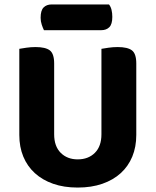

<svg xmlns="http://www.w3.org/2000/svg" viewBox="-20 -828 701 865"><path d="M330 17Q268 17 219.5 0Q171 -17 137 -48Q103 -79 85 -122.5Q67 -166 67 -220V-608Q78 -610 98.5 -613Q119 -616 140 -616Q185 -616 204.5 -601Q224 -586 224 -542V-223Q224 -169 253.5 -139.5Q283 -110 330 -110Q378 -110 407.5 -139.5Q437 -169 437 -223V-608Q448 -610 468.5 -613Q489 -616 510 -616Q555 -616 574.5 -601Q594 -586 594 -542V-220Q594 -166 576 -122.5Q558 -79 524 -48Q490 -17 441 0Q392 17 330 17ZM178 -692Q173 -702 168 -717Q163 -732 163 -748Q163 -781 176.5 -794.5Q190 -808 213 -808H471Q479 -798 482.5 -783.5Q486 -769 486 -752Q486 -719 472.5 -705.5Q459 -692 436 -692Z"/></svg>

Font: Baloo Paaji 2
Style: Bold
Weight: 700
Designer: Shuchita Grover, Noopur Datye and Ek Type
Foundry: Ek Type
Version: Version 1.640;hotconv 1.0.111;makeotfexe 2.5.65597; ttfautoh